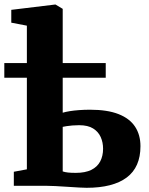

<svg xmlns="http://www.w3.org/2000/svg" viewBox="-38 -840 672 868"><path d="M353.5 9Q343.5 9 319.8 7.8Q296 6.5 267 4.5Q238 2.5 212 1.2Q186 0 172 0H24.5V-63.5L83.5 -74.5V-724L13 -737.5V-795.5L211 -819.5H213L245.5 -800V-330.5Q259 -334.5 277.5 -337.5Q296 -340.5 319.2 -342.2Q342.5 -344 369 -344Q447.5 -344 497.8 -324.2Q548 -304.5 572.5 -267.5Q597 -230.5 597 -179Q597 -84 534.8 -37.5Q472.5 9 353.5 9ZM304.5 -58.5Q347.5 -58.5 374.8 -72Q402 -85.5 415 -110.2Q428 -135 428 -167.5Q428 -196.5 417.2 -220.5Q406.5 -244.5 383 -259.2Q359.5 -274 319.5 -274Q304 -274 289.5 -272.8Q275 -271.5 263.5 -269.8Q252 -268 245.5 -266.5V-65Q256 -61.5 269.8 -60Q283.5 -58.5 304.5 -58.5ZM-18.5 -488.5V-555H440V-488.5Z"/></svg>

Font: Merriweather 20pt Black
Style: Regular
Weight: 900
Version: Version 2.100